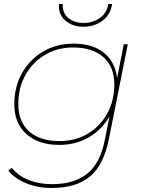

<svg xmlns="http://www.w3.org/2000/svg" viewBox="-20 -737 717 954"><path d="M237 197Q167 197 111 174Q55 151 21 111L39 97Q71 137 122.5 157.5Q174 178 238 178Q350 178 414.5 125Q479 72 501 -43L524 -158Q487 -94 422.5 -55.5Q358 -17 274 -17Q171 -17 111 -71Q51 -125 51 -219Q51 -305 89 -373Q127 -441 193.5 -480.5Q260 -520 345 -520Q440 -520 496 -475Q552 -430 562 -349L595 -517H615L521 -46Q496 82 427.5 139.5Q359 197 237 197ZM276 -36Q355 -36 416 -72.5Q477 -109 512.5 -172.5Q548 -236 548 -317Q548 -405 494 -453Q440 -501 343 -501Q265 -501 203.5 -464.5Q142 -428 106.5 -364.5Q71 -301 71 -220Q71 -132 125 -84Q179 -36 276 -36ZM395 -604Q341 -604 305 -634.5Q269 -665 273 -717H292Q289 -674 318.5 -648.5Q348 -623 396 -623Q441 -623 476.5 -648Q512 -673 518 -717H537Q530 -665 489.5 -634.5Q449 -604 395 -604Z"/></svg>

Font: Montserrat Thin
Style: Italic
Weight: 100
Italic angle: -11.3°
Designer: Julieta Ulanovsky
Foundry: Julieta Ulanovsky
Version: Version 9.000; ttfautohint (v1.8.4.7-5d5b)